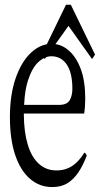

<svg xmlns="http://www.w3.org/2000/svg" viewBox="-20 -779 413 794"><path d="M78.6 -309.6Q78.6 -309.6 78.6 -304.7Q79.1 -232.4 95 -180.4Q110.8 -128.4 141.1 -101.3Q171.4 -74.2 213.4 -74.2Q251.5 -74.2 280.3 -93.8Q306.6 -111.8 329.1 -147.9Q334 -146.5 338.9 -135.7Q324.2 -96.7 304.9 -67.4Q285.6 -38.1 259.5 -21.7Q233.4 -5.4 195.8 -5.4Q143.6 -5.4 104 -39.6Q64.5 -73.7 42.7 -138.4Q21 -203.1 21 -294.7Q21 -386.2 44.4 -454.6Q67.9 -522.9 107.4 -560.3Q147 -597.7 193.4 -597.7Q232.4 -597.7 263.9 -570.6Q295.4 -543.5 314 -493.7Q332.5 -443.8 332.5 -371.6Q332.5 -337.9 328.1 -309.6Q328.1 -309.6 78.6 -309.6ZM95.2 -444.8Q83 -406.7 80.1 -350.6Q80.1 -350.6 79.6 -345.2H223.6Q258.3 -345.2 269 -365.7Q279.3 -384.8 279.3 -412.6Q279.3 -455.1 269.3 -484.9Q259.3 -514.6 239.5 -530.5Q219.7 -546.4 193.4 -546.4Q164.6 -546.4 138.4 -522.2Q112.3 -498 95.2 -444.8ZM263.2 -671.9 165 -534.7 152.8 -553.2 252.9 -759.3H272.9L373 -553.2L360.8 -534.7Z"/></svg>

Font: Scarab Serif
Style: Light
Weight: 300
Designer: John Roberts
Foundry: Scarab
Version: 1.0